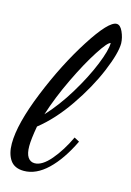

<svg xmlns="http://www.w3.org/2000/svg" viewBox="-115 -779 593 867"><g transform="rotate(15 181.0 -345.0)"><path d="M2 -76Q2 -168 64.5 -322Q127 -476 205 -598Q283 -720 320 -720Q337 -720 349 -693.5Q361 -667 362 -640Q362 -594 325 -505.5Q288 -417 225.5 -326Q163 -235 92 -179Q81 -117 81 -85Q81 -50 92.5 -33Q104 -16 124 -16Q159 -16 198.5 -62.5Q238 -109 269 -175L293 -162Q249 -71 196 -20.5Q143 30 86 30Q42 30 22 1Q2 -28 2 -76ZM316 -629Q303 -629 263.5 -568Q224 -507 180.5 -416.5Q137 -326 110 -241Q164 -299 211.5 -377Q259 -455 287.5 -525Q316 -595 316 -629Z"/></g></svg>

Font: Dancing Script
Style: Bold
Weight: 700
Designer: Pablo Impallari
Foundry: Pablo Impallari
Version: Version 2.000